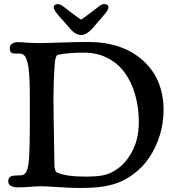

<svg xmlns="http://www.w3.org/2000/svg" viewBox="-20 -913 843 940"><path d="M424.8 -851.6Q433.1 -857.4 443.6 -865.7Q454.1 -874 459.2 -877.9Q464.4 -881.8 470.5 -886Q476.6 -890.1 481 -891.6Q485.4 -893.1 489.3 -893.1Q510.7 -893.1 510.7 -877.9Q510.7 -866.2 496.1 -847.7L433.1 -774.4Q403.3 -741.7 377 -741.7Q352.1 -741.7 328.6 -766.6L264.2 -839.8Q243.2 -864.7 243.2 -877.9Q243.2 -884.8 248.8 -888.9Q254.4 -893.1 264.2 -893.1Q268.1 -893.1 272.5 -891.6Q276.9 -890.1 283.2 -886Q289.6 -881.8 294.4 -877.9Q299.3 -874 310.1 -865.7Q320.8 -857.4 328.6 -851.6Q367.7 -821.8 377 -816.9Q384.8 -821.3 424.8 -851.6ZM371.6 7.3Q331.5 7.3 267.1 3.2Q202.6 -1 180.7 -1Q160.6 -1 127.2 1.7Q93.8 4.4 69.3 4.4Q20.5 4.4 20.5 -25.4Q20.5 -51.8 49.8 -53.2Q54.7 -54.2 67.1 -54.2Q79.6 -54.2 85 -54.7Q103 -57.6 110.8 -75.7Q119.6 -96.2 122.8 -147Q126 -197.8 126 -299.8V-450.2Q126 -509.3 123 -548.8Q120.1 -588.4 114 -609.6Q107.9 -630.9 100.3 -639.9Q92.8 -648.9 82 -649.9Q75.7 -650.9 63.2 -650.9Q50.8 -650.9 47.4 -651.4Q27.8 -652.8 27.8 -676.3Q27.8 -690.4 38.8 -698.5Q49.8 -706.5 67.4 -706.5Q82.5 -706.5 112.3 -704.3Q142.1 -702.1 169.4 -702.1Q204.6 -702.1 280.8 -704.8Q356.9 -707.5 410.6 -707.5Q579.1 -707.5 679.9 -616.9Q780.8 -526.4 780.8 -373Q780.8 -311 762.5 -251.2Q744.1 -191.4 710.7 -141.4Q677.2 -91.3 626 -55.2Q574.7 -19 513.7 -5.4Q464.4 7.3 371.6 7.3ZM400.9 -48.3Q443.8 -48.3 474.9 -53Q505.9 -57.6 534.2 -73.2Q578.1 -97.2 607.4 -139.4Q636.7 -181.6 648.2 -224.9Q659.7 -268.1 659.7 -313.5Q659.7 -386.7 641.8 -449Q624 -511.2 590.6 -557.4Q557.1 -603.5 505.9 -629.4Q454.6 -655.3 390.6 -655.3Q354.5 -655.3 324.2 -652.8Q293.9 -650.4 278.6 -647.7Q263.2 -645 259.8 -642.6Q250.5 -635.7 247.6 -596.7Q241.7 -513.7 241.7 -436.5Q241.7 -364.3 246.6 -106.4Q246.6 -74.7 259.3 -68.4Q302.7 -48.3 400.9 -48.3Z"/></svg>

Font: Cooper* Medium
Style: Regular
Weight: 500
Designer: Owen Earl
Foundry: indestructible type*
Version: Version 0.001